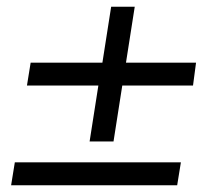

<svg xmlns="http://www.w3.org/2000/svg" viewBox="-20 -550 640 570"><path d="M246 -130 272 -296H60L71 -364H284L310 -530H380L354 -364H562L553 -296H343L317 -130ZM13 0 24 -68H517L506 0Z"/></svg>

Font: Mulish Medium
Style: Italic
Weight: 500
Italic angle: -9°
Designer: Vernon Adams
Foundry: Vernon Adams
Version: Version 3.603; ttfautohint (v1.8.3)